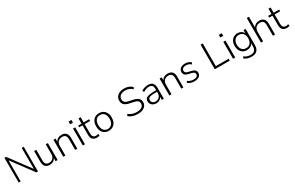

<svg xmlns="http://www.w3.org/2000/svg" viewBox="274 -2644 7308 4762"><g transform="rotate(-30 3927.5 -262.5)"><path d="M92 0V-705H141L587 -104V-705H644V0H596L149 -602V0Z M987 8Q814 8 814 -180V-485H875V-183Q875 -112 904 -78Q933 -44 995 -44Q1062 -44 1104.5 -89Q1147 -134 1147 -209V-485H1208V0H1149V-86Q1125 -40 1082.5 -16Q1040 8 987 8Z M1369 0V-485H1429V-398Q1453 -446 1498 -470Q1543 -494 1598 -494Q1771 -494 1771 -306V0H1710V-301Q1710 -373 1681 -407Q1652 -441 1589 -441Q1517 -441 1473.5 -396.5Q1430 -352 1430 -277V0Z M1919 -613V-690H2001V-613ZM1929 0V-485H1990V0Z M2334 8Q2253 8 2212.5 -36Q2172 -80 2172 -162V-436H2076V-485H2172V-635H2233V-485H2390V-436H2233V-170Q2233 -109 2258 -77Q2283 -45 2341 -45Q2358 -45 2374 -49Q2390 -53 2402 -58L2414 -10Q2403 -3 2379 2.5Q2355 8 2334 8Z M2674 8Q2606 8 2556 -22.5Q2506 -53 2478.5 -109.5Q2451 -166 2451 -243Q2451 -319 2478.5 -375.5Q2506 -432 2556 -463Q2606 -494 2674 -494Q2743 -494 2793 -463Q2843 -432 2870.5 -375.5Q2898 -319 2898 -243Q2898 -166 2870.5 -109.5Q2843 -53 2793 -22.5Q2743 8 2674 8ZM2674 -43Q2748 -43 2792 -95.5Q2836 -148 2836 -243Q2836 -338 2792 -390Q2748 -442 2674 -442Q2600 -442 2556.5 -390Q2513 -338 2513 -243Q2513 -148 2556.5 -95.5Q2600 -43 2674 -43Z M3511 8Q3429 8 3363.5 -13.5Q3298 -35 3250 -77L3274 -128Q3326 -87 3380.5 -67.5Q3435 -48 3511 -48Q3606 -48 3653.5 -85Q3701 -122 3701 -182Q3701 -232 3666.5 -260Q3632 -288 3553 -304L3452 -325Q3358 -344 3311.5 -389Q3265 -434 3265 -509Q3265 -570 3296.5 -616Q3328 -662 3384 -687.5Q3440 -713 3513 -713Q3659 -713 3746 -625L3722 -575Q3676 -618 3626 -637.5Q3576 -657 3513 -657Q3429 -657 3378.5 -617Q3328 -577 3328 -510Q3328 -457 3360 -426.5Q3392 -396 3463 -382L3565 -361Q3666 -340 3715 -298.5Q3764 -257 3764 -185Q3764 -128 3733.5 -84.5Q3703 -41 3646 -16.5Q3589 8 3511 8Z M4036 8Q3987 8 3948.5 -11Q3910 -30 3887.5 -63Q3865 -96 3865 -137Q3865 -191 3892 -221.5Q3919 -252 3983 -265Q4047 -278 4159 -278H4190V-314Q4190 -381 4163 -411.5Q4136 -442 4077 -442Q4033 -442 3992.5 -429Q3952 -416 3909 -388L3885 -435Q3923 -462 3975 -478Q4027 -494 4076 -494Q4164 -494 4206.5 -449Q4249 -404 4249 -311V0H4191V-87Q4171 -42 4130.5 -17Q4090 8 4036 8ZM4044 -41Q4087 -41 4119.5 -61.5Q4152 -82 4171 -118Q4190 -154 4190 -200V-233H4160Q4070 -233 4019.5 -225Q3969 -217 3949 -197Q3929 -177 3929 -142Q3929 -97 3960 -69Q3991 -41 4044 -41Z M4408 0V-485H4468V-398Q4492 -446 4537 -470Q4582 -494 4637 -494Q4810 -494 4810 -306V0H4749V-301Q4749 -373 4720 -407Q4691 -441 4628 -441Q4556 -441 4512.5 -396.5Q4469 -352 4469 -277V0Z M5126 8Q5072 8 5022.5 -8Q4973 -24 4941 -54L4963 -99Q5000 -69 5042 -55.5Q5084 -42 5128 -42Q5190 -42 5221.5 -64.5Q5253 -87 5253 -127Q5253 -158 5232 -176Q5211 -194 5166 -205L5079 -225Q4956 -253 4956 -352Q4956 -416 5006 -455Q5056 -494 5138 -494Q5188 -494 5232 -477.5Q5276 -461 5304 -430L5280 -385Q5251 -414 5214 -428.5Q5177 -443 5137 -443Q5079 -443 5047.5 -419Q5016 -395 5016 -354Q5016 -323 5035 -304Q5054 -285 5097 -275L5184 -255Q5249 -240 5281 -210.5Q5313 -181 5313 -131Q5313 -66 5262 -29Q5211 8 5126 8Z M5709 0V-705H5770V-55H6138V0Z M6222 -613V-690H6304V-613ZM6232 0V-485H6293V0Z M6665 188Q6538 188 6454 121L6477 75Q6523 108 6566 122.5Q6609 137 6663 137Q6736 137 6774 97Q6812 57 6812 -19V-113Q6791 -65 6745.5 -38Q6700 -11 6642 -11Q6574 -11 6525.5 -41.5Q6477 -72 6450.5 -126.5Q6424 -181 6424 -253Q6424 -325 6450.5 -379Q6477 -433 6525.5 -463.5Q6574 -494 6642 -494Q6700 -494 6745 -467Q6790 -440 6811 -393V-485H6871V-28Q6871 188 6665 188ZM6649 -63Q6724 -63 6768 -114.5Q6812 -166 6812 -253Q6812 -340 6768 -391Q6724 -442 6649 -442Q6573 -442 6529.5 -391Q6486 -340 6486 -253Q6486 -166 6529.5 -114.5Q6573 -63 6649 -63Z M7032 0V-705H7093V-401Q7118 -447 7162.5 -470.5Q7207 -494 7261 -494Q7434 -494 7434 -306V0H7373V-301Q7373 -373 7344 -407Q7315 -441 7252 -441Q7180 -441 7136.5 -396.5Q7093 -352 7093 -277V0Z M7775 8Q7694 8 7653.5 -36Q7613 -80 7613 -162V-436H7517V-485H7613V-635H7674V-485H7831V-436H7674V-170Q7674 -109 7699 -77Q7724 -45 7782 -45Q7799 -45 7815 -49Q7831 -53 7843 -58L7855 -10Q7844 -3 7820 2.5Q7796 8 7775 8Z"/></g></svg>

Font: Nunito Sans Light
Style: Regular
Weight: 300
Designer: Vernon Adams
Foundry: Vernon Adams
Version: Version 3.101; ttfautohint (v1.8.4.7-5d5b);gftools[0.9.27]